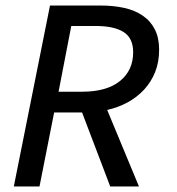

<svg xmlns="http://www.w3.org/2000/svg" viewBox="-20 -675 640 695"><path d="M30 0 161 -655H344Q390 -655 429 -646.5Q468 -638 496.5 -618.5Q525 -599 540.5 -568.5Q556 -538 556 -495Q556 -450 541.5 -414Q527 -378 501.5 -350.5Q476 -323 442 -304.5Q408 -286 368 -277L483 0H379L277 -268H176L123 0ZM192 -343H277Q366 -343 414 -381.5Q462 -420 462 -486Q462 -537 427.5 -559Q393 -581 325 -581H238Z"/></svg>

Font: Source Code Pro Medium
Style: Italic
Weight: 500
Italic angle: -11°
Monospace: yes
Designer: Paul D. Hunt, Teo Tuominen
Foundry: Adobe Systems Incorporated
Version: Version 1.050;PS 1.000;hotconv 16.6.51;makeotf.lib2.5.65220